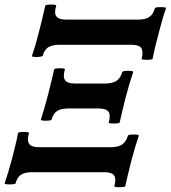

<svg xmlns="http://www.w3.org/2000/svg" viewBox="-25 -738 732 823"><path d="M629 -486Q628 -483 616 -482Q604 -481 592.5 -482Q581 -483 582 -486Q590 -518 580.5 -532Q571 -546 539 -546H230Q199 -546 182 -535.5Q165 -525 158 -499Q157 -496 145 -494.5Q133 -493 122 -494Q111 -495 112 -498Q120 -522 127.5 -547.5Q135 -573 143 -605Q151 -638 157.5 -663.5Q164 -689 169 -713Q170 -717 182 -718Q194 -719 205.5 -718Q217 -717 216 -713Q206 -682 216.5 -668Q227 -654 258 -654H567Q599 -654 615.5 -665.5Q632 -677 639 -703Q640 -706 652 -707Q664 -708 676 -707Q688 -706 687 -703Q678 -679 671 -654Q664 -629 655 -595Q646 -562 640 -536.5Q634 -511 629 -486ZM488 -213Q488 -210 475.5 -209Q463 -208 451.5 -209Q440 -210 441 -212Q450 -245 440 -259Q430 -273 398 -273H267Q236 -273 219.5 -262Q203 -251 196 -225Q195 -222 183 -221Q171 -220 160 -221Q149 -222 150 -225Q158 -249 165 -274Q172 -299 181 -332Q189 -365 195.5 -390.5Q202 -416 207 -440Q208 -444 219.5 -445Q231 -446 242.5 -445Q254 -444 253 -440Q244 -408 254 -394Q264 -380 296 -380H426Q458 -380 475 -392Q492 -404 499 -429Q500 -433 512 -434Q524 -435 535.5 -434Q547 -433 546 -429Q538 -406 530.5 -381Q523 -356 514 -322Q506 -289 499.5 -263Q493 -237 488 -213ZM512 60Q511 63 499 64Q487 65 475.5 64Q464 63 465 61Q474 28 464 14Q454 0 422 0H113Q82 0 65 11Q48 22 42 48Q41 51 29 52Q17 53 5.5 52Q-6 51 -5 48Q3 24 10.5 -1Q18 -26 27 -59Q35 -92 41.5 -117.5Q48 -143 52 -167Q53 -171 65 -172Q77 -173 88.5 -172Q100 -171 99 -167Q90 -136 100 -121.5Q110 -107 142 -107H450Q482 -107 499 -119Q516 -131 523 -156Q524 -160 536 -161Q548 -162 559.5 -161Q571 -160 570 -156Q562 -133 554.5 -108Q547 -83 538 -49Q530 -16 523.5 10Q517 36 512 60Z"/></svg>

Font: Junicode VF
Style: Italic
Weight: 400
Italic angle: -11°
Designer: Peter S. Baker
Version: Version 2.209